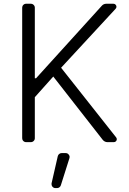

<svg xmlns="http://www.w3.org/2000/svg" viewBox="-20 -747 680 1009"><path d="M96.6 -20.6V-706.7Q96.6 -715.2 102.6 -721.2Q108.7 -727.3 117.2 -727.3H142Q150.6 -727.3 156.8 -721.2Q163 -715.2 163 -706.7V-335.6H169.4L515.3 -717Q519.5 -721.9 525.6 -724.6Q531.6 -727.3 538.4 -727.3H576Q583.1 -727.3 587.5 -722.5Q592 -717.7 592 -711.3Q592 -706 587.7 -701L301.1 -391L590.2 -25.2Q593.8 -20.6 593.8 -15.3Q593.8 -9.2 589.3 -4.6Q584.9 0 578.1 0H544.4Q537.3 0 530.9 -3.2Q524.5 -6.4 519.9 -12.1L259.9 -344.8L163 -236.2V-20.6Q163 -12.1 156.8 -6Q150.6 0 142 0H117.2Q108.7 0 102.6 -6Q96.6 -12.1 96.6 -20.6ZM251.1 215.9 283.7 73.5Q285.5 66.4 291.2 62Q296.9 57.5 304 57.5H324.9Q333.8 57.5 339.8 63.7Q345.9 70 345.9 78.1Q345.9 81.3 344.8 84.5L299.7 226.9Q297.6 233.3 292.1 237.4Q286.6 241.5 279.8 241.5H271.3Q262.8 241.5 256.7 235.3Q250.7 229 250.7 220.5Q250.7 217.3 251.1 215.9Z"/></svg>

Font: DeltaSans Light
Style: Regular
Weight: 300
Designer: Rasmus Andersson
Foundry: rsms
Version: Version 3.012